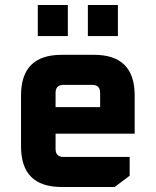

<svg xmlns="http://www.w3.org/2000/svg" viewBox="-20 -747 622 767"><path d="M64 -162V-366Q64 -528 226 -528H356Q518 -528 518 -366V-213H202V-152Q202 -120 234 -120H498V-45L438 0H226Q64 0 64 -162ZM202 -319H380V-376Q380 -408 348 -408H234Q202 -408 202 -376ZM131 -603V-727H251V-603ZM331 -603V-727H451V-603Z"/></svg>

Font: Oxanium ExtraLight
Style: Bold
Weight: 700
Version: Version 2.000